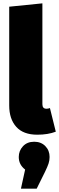

<svg xmlns="http://www.w3.org/2000/svg" viewBox="-20 -784 353 1146"><path d="M203 20Q119 20 77 -27Q35 -74 35 -154V-744L233 -764V-162Q233 -135 257 -135Q268 -135 278 -139L313 2Q266 20 203 20ZM199 342H105L130 228Q92 199 92 153Q92 116 117 89Q142 62 184 62Q225 62 250.5 88Q276 114 276 153Q276 173 270 191.5Q264 210 249 241Z"/></svg>

Font: Trujillo Black
Style: Regular
Weight: 900
Designer: Fira Sans original fonts by bBox Type GmbH, Carrois Corporate GbR, & Edenspiekermann AG / Changes by Cristiano Sobral
Foundry: Fira Sans original fonts by bBox Type GmbH, Carrois Corporate GbR, & Edenspiekermann AG / Changes by Cristiano Sobral
Version: Version 4.301;July 28, 2020;FontCreator 13.0.0.2655 64-bit